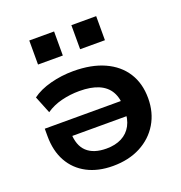

<svg xmlns="http://www.w3.org/2000/svg" viewBox="-132 -837 907 960"><g transform="rotate(-20 322.0 -356.5)"><path d="M308 10Q229 10 171 -20.5Q113 -51 81.5 -107.5Q50 -164 50 -243V-282H480V-201H147L166 -219Q167 -150 203 -116.5Q239 -83 307 -83Q354 -83 388 -100.5Q422 -118 440 -151.5Q458 -185 458 -233V-243Q458 -296 438.5 -330.5Q419 -365 378.5 -382.5Q338 -400 276 -400Q227 -400 181 -388.5Q135 -377 99 -352L62 -444Q101 -473 160 -488.5Q219 -504 282 -504Q378 -504 446.5 -473Q515 -442 551.5 -385Q588 -328 588 -249Q588 -173 553 -114.5Q518 -56 455 -23Q392 10 308 10ZM352 -595V-723H484V-595ZM128 -595V-723H260V-595Z"/></g></svg>

Font: Nunito Sans 10pt SemiExpanded
Style: Bold
Weight: 700
Width: 6
Designer: Vernon Adams
Foundry: Vernon Adams
Version: Version 3.101;gftools[0.9.27]